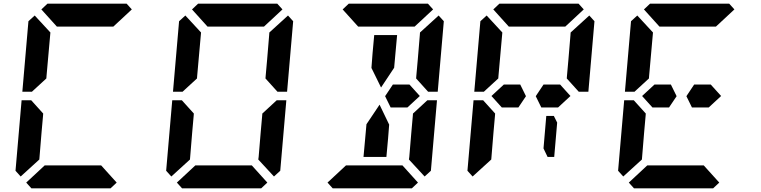

<svg xmlns="http://www.w3.org/2000/svg" viewBox="-20 -1020 4120 1040"><path d="M156 -526 153 -523H101L134 -905L168 -936L253 -844L240 -698L232 -608L231 -595ZM205 -302 193 -156 92 -64 64 -95 97 -477H149L158 -467L214 -405L213 -392ZM204 -969 237 -1000H390H514H666L694 -969L594 -876H587H534H503H379H348H295H288ZM612 -31 579 0H426H302H150L122 -31L222 -124H528Z M972 -526 969 -523H917L950 -905L984 -936L1069 -844L1056 -698L1048 -608L1047 -595ZM1401 -405 1479 -477H1531L1498 -95L1464 -64L1379 -156L1381 -170L1392 -302L1400 -392ZM1021 -302 1009 -156 908 -64 880 -95 913 -477H965L974 -467L1030 -405L1029 -392ZM1020 -969 1053 -1000H1206H1330H1482L1510 -969L1410 -876H1403H1350H1319H1195H1164H1111H1104ZM1428 -31 1395 0H1242H1118H966L938 -31L1038 -124H1344ZM1540 -936 1568 -905 1535 -523H1483L1474 -533L1418 -595L1419 -608L1427 -698L1438 -830L1439 -844Z M2198 -562 2254 -500 2187 -438H2127H2096L2066 -499L2108 -562H2138H2152ZM1998 -731 2007 -830H2131L2122 -731L2115 -653L2044 -546L1992 -652ZM2217 -405 2295 -477H2347L2314 -95L2280 -64L2195 -156L2197 -170L2208 -302L2216 -392ZM1836 -969 1869 -1000H2022H2146H2298L2326 -969L2226 -876H2219H2166H2135H2011H1980H1927H1920ZM2244 -31 2211 0H2058H1934H1782L1754 -31L1854 -124H2160ZM2356 -936 2384 -905 2351 -523H2299L2290 -533L2234 -595L2235 -608L2243 -698L2254 -830L2255 -844ZM2082 -269 2073 -170H1949L1958 -269L1965 -347L2036 -453L2088 -345Z M2998 -356 2982 -170H2946L2924 -216L2939 -392H2980ZM3014 -562 3070 -500 3003 -438H2943H2912L2882 -499L2924 -562H2954H2968ZM2604 -526 2601 -523H2549L2582 -905L2616 -936L2701 -844L2688 -698L2680 -608L2679 -595ZM2653 -302 2641 -156 2540 -64 2512 -95 2545 -477H2597L2606 -467L2662 -405L2661 -392ZM2652 -969 2685 -1000H2838H2962H3114L3142 -969L3042 -876H3035H2982H2951H2827H2796H2743H2736ZM3172 -936 3200 -905 3167 -523H3115L3106 -533L3050 -595L3051 -608L3059 -698L3070 -830L3071 -844ZM2798 -562 2829 -499 2788 -438H2758H2698L2642 -500L2709 -562H2754H2769Z M3830 -562 3886 -500 3819 -438H3759H3728L3698 -499L3740 -562H3770H3784ZM3420 -526 3417 -523H3365L3398 -905L3432 -936L3517 -844L3504 -698L3496 -608L3495 -595ZM3469 -302 3457 -156 3356 -64 3328 -95 3361 -477H3413L3422 -467L3478 -405L3477 -392ZM3468 -969 3501 -1000H3654H3778H3930L3958 -969L3858 -876H3851H3798H3767H3643H3612H3559H3552ZM3876 -31 3843 0H3690H3566H3414L3386 -31L3486 -124H3792ZM3614 -562 3645 -499 3604 -438H3574H3514L3458 -500L3525 -562H3570H3585Z"/></svg>

Font: DSEG14 Classic Mini
Style: Bold Italic
Weight: 700
Italic angle: -5°
Designer: Keshikan(Twitter:@keshinomi_88pro)
Version: Version 0.46